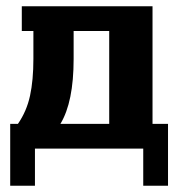

<svg xmlns="http://www.w3.org/2000/svg" viewBox="-20 -469 562 606"><path d="M48.8 -371.1V-449.2H461.4V-78.1H510.3V117.2H432.1V0H90.3V117.2H12.2V-78.1H36.6Q64.2 -117.9 74.8 -166.9Q85.4 -215.8 85.4 -283.2V-371.1ZM170.7 -78.1H324.7V-371.1H212.4V-283.2Q212.4 -146.7 170.7 -78.1Z"/></svg>

Font: Orelega One
Style: Regular
Weight: 400
Version: Version 1.1 ; ttfautohint (v1.8.3)